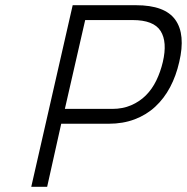

<svg xmlns="http://www.w3.org/2000/svg" viewBox="-20 -717 718 737"><path d="M215 -242 161 0H100L259 -697H502Q613 -697 653 -641Q693 -585 668 -479Q656 -426 633 -382.5Q610 -339 576 -307.5Q542 -276 497 -259Q452 -242 397 -242ZM411 -299Q451 -299 483.5 -313Q516 -327 540 -351Q564 -375 580 -408Q596 -441 605 -479Q623 -556 596.5 -598Q570 -640 489 -640H307L229 -299Z"/></svg>

Font: Panefresco 250wt
Style: Italic
Weight: 300
Version: Version 1.000